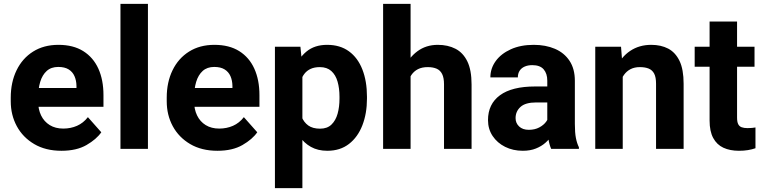

<svg xmlns="http://www.w3.org/2000/svg" viewBox="-20 -770 3946 993"><path d="M297.9 9.8Q215.8 9.8 157 -24.9Q98.1 -59.6 66.9 -117.4Q35.6 -175.3 35.6 -246.1V-265.1Q35.6 -344.7 65.7 -406.5Q95.7 -468.3 151.1 -503.2Q206.5 -538.1 282.2 -538.1Q358.9 -538.1 410.6 -505.6Q462.4 -473.1 488.8 -414.8Q515.1 -356.4 515.1 -278.3V-217.8H96.7V-314.9H375.5V-326.2Q375 -354 365.2 -376.2Q355.5 -398.4 335 -411.1Q314.5 -423.8 281.2 -423.8Q244.6 -423.8 221.7 -403.1Q198.7 -382.3 188 -346.7Q177.2 -311 177.2 -265.1V-246.1Q177.2 -204.6 192.6 -172.9Q208 -141.1 237.3 -123Q266.6 -105 307.1 -105Q345.7 -105 378.4 -119.4Q411.1 -133.8 434.6 -164.1L503.9 -85.9Q479 -49.8 427.5 -20Q376 9.8 297.9 9.8Z M745.1 0H603V-750H745.1Z M1104.5 9.8Q1022.5 9.8 963.6 -24.9Q904.8 -59.6 873.5 -117.4Q842.3 -175.3 842.3 -246.1V-265.1Q842.3 -344.7 872.3 -406.5Q902.3 -468.3 957.8 -503.2Q1013.2 -538.1 1088.9 -538.1Q1165.5 -538.1 1217.3 -505.6Q1269 -473.1 1295.4 -414.8Q1321.8 -356.4 1321.8 -278.3V-217.8H903.3V-314.9H1182.1V-326.2Q1181.6 -354 1171.9 -376.2Q1162.1 -398.4 1141.6 -411.1Q1121.1 -423.8 1087.9 -423.8Q1051.3 -423.8 1028.3 -403.1Q1005.4 -382.3 994.6 -346.7Q983.9 -311 983.9 -265.1V-246.1Q983.9 -204.6 999.3 -172.9Q1014.6 -141.1 1043.9 -123Q1073.2 -105 1113.8 -105Q1152.3 -105 1185.1 -119.4Q1217.8 -133.8 1241.2 -164.1L1310.5 -85.9Q1285.6 -49.8 1234.1 -20Q1182.6 9.8 1104.5 9.8Z M1672.9 9.8Q1624 9.8 1588.1 -10.3Q1552.2 -30.3 1528.1 -65.9Q1503.9 -101.6 1489 -148.4Q1474.1 -195.3 1466.8 -249.5V-272.9Q1476.6 -349.6 1500 -409.4Q1523.4 -469.2 1565.4 -503.7Q1607.4 -538.1 1671.9 -538.1Q1738.8 -538.1 1784.7 -504.6Q1830.6 -471.2 1854.2 -410.6Q1877.9 -350.1 1877.9 -270V-259.8Q1877.9 -183.1 1854.2 -122.1Q1830.6 -61 1784.9 -25.6Q1739.3 9.8 1672.9 9.8ZM1401.9 203.1V-528.3H1533.7L1543.9 -426.8V203.1ZM1635.3 -104.5Q1672.4 -104.5 1694.3 -125.7Q1716.3 -147 1726.1 -182.1Q1735.8 -217.3 1735.8 -259.8V-270Q1735.8 -313.5 1725.8 -348.1Q1715.8 -382.8 1693.4 -402.8Q1670.9 -422.9 1634.3 -422.9Q1606.4 -422.9 1586.7 -413.8Q1566.9 -404.8 1554 -387.9Q1541 -371.1 1534.4 -346.7Q1527.8 -322.3 1526.4 -291.5V-230.5Q1528.8 -194.8 1540 -166.3Q1551.3 -137.7 1574.2 -121.1Q1597.2 -104.5 1635.3 -104.5Z M2103.5 0H1961.4V-750H2103.5ZM2043.5 -280.8Q2043.5 -355 2068.4 -413.1Q2093.3 -471.2 2138.4 -504.6Q2183.6 -538.1 2244.1 -538.1Q2296.4 -538.1 2335.7 -517.8Q2375 -497.6 2397 -452.6Q2418.9 -407.7 2418.9 -333V0H2276.4V-334Q2276.4 -367.7 2266.6 -387.2Q2256.8 -406.7 2238 -414.8Q2219.2 -422.9 2192.4 -422.9Q2162.6 -422.9 2141.8 -412.4Q2121.1 -401.9 2107.9 -382.6Q2094.7 -363.3 2088.9 -337.6Q2083 -312 2083 -282.2Z M2810.5 -353Q2810.5 -389.6 2791.7 -411.4Q2772.9 -433.1 2732.9 -433.1Q2710 -433.1 2693.1 -425.5Q2676.3 -418 2667.2 -403.8Q2658.2 -389.6 2658.2 -369.6H2516.1Q2516.1 -416 2543.7 -454.1Q2571.3 -492.2 2621.8 -515.1Q2672.4 -538.1 2740.7 -538.1Q2801.8 -538.1 2849.9 -517.6Q2897.9 -497.1 2925.5 -455.6Q2953.1 -414.1 2953.1 -352.1V-128.9Q2953.1 -84 2958.5 -56.4Q2963.9 -28.8 2974.1 -8.3V0H2830.6Q2820.8 -22 2815.7 -54.9Q2810.5 -87.9 2810.5 -121.6ZM2829.1 -240.2H2753.4Q2697.3 -240.2 2671.9 -217Q2646.5 -193.8 2646.5 -159.2Q2646.5 -133.3 2664.8 -116Q2683.1 -98.6 2714.8 -98.6Q2746.1 -98.6 2769.3 -111.1Q2792.5 -123.5 2805.2 -141.4Q2817.9 -159.2 2817.4 -174.3L2855.5 -112.8Q2848.6 -92.8 2835.2 -71.5Q2821.8 -50.3 2801.3 -32Q2780.8 -13.7 2751.7 -2Q2722.7 9.8 2684.1 9.8Q2633.3 9.8 2592.5 -10.5Q2551.8 -30.8 2527.8 -66.7Q2503.9 -102.5 2503.9 -148.9Q2503.9 -231.9 2565.7 -277.3Q2627.4 -322.8 2748 -322.8H2829.1Z M3200.7 0H3058.6V-528.3H3191.9L3200.7 -415.5ZM3140.1 -280.8Q3140.1 -359.9 3166.3 -417.7Q3192.4 -475.6 3239.3 -506.8Q3286.1 -538.1 3348.1 -538.1Q3398.4 -538.1 3435.8 -518.6Q3473.1 -499 3494.4 -455.1Q3515.6 -411.1 3515.6 -336.4V0H3373V-336.9Q3373 -370.6 3363.3 -389.2Q3353.5 -407.7 3335 -415.3Q3316.4 -422.9 3289.1 -422.9Q3261.7 -422.9 3241.2 -412.4Q3220.7 -401.9 3207 -382.6Q3193.4 -363.3 3186.5 -337.6Q3179.7 -312 3179.7 -282.2Z M3882.3 -424.8H3572.8V-528.3H3882.3ZM3792 -658.7V-161.6Q3792 -139.6 3797.9 -127.9Q3803.7 -116.2 3815.9 -111.8Q3828.1 -107.4 3846.2 -107.4Q3858.9 -107.4 3869.4 -108.4Q3879.9 -109.4 3887.2 -110.8V-3.4Q3869.1 2.9 3848.4 6.3Q3827.6 9.8 3801.8 9.8Q3755.4 9.8 3721.4 -5.9Q3687.5 -21.5 3668.7 -56.2Q3649.9 -90.8 3649.9 -146.5V-658.7Z"/></svg>

Font: Heebo
Style: Bold
Weight: 700
Designer: Oded Ezer
Foundry: Ezer Type House
Version: Version 3.100